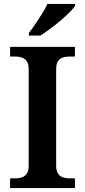

<svg xmlns="http://www.w3.org/2000/svg" viewBox="-20 -951 430 971"><path d="M31 0V-49H60Q77 -49 92 -54.5Q107 -60 116 -73.5Q125 -87 125 -112V-600Q125 -627 116 -640.5Q107 -654 92 -659.5Q77 -665 60 -665H31V-714H359V-665H329Q311 -665 296 -659.5Q281 -654 272.5 -640.5Q264 -627 264 -600V-112Q264 -88 273 -74Q282 -60 297 -54.5Q312 -49 329 -49H359V0ZM126 -784Q141 -803 158.5 -829Q176 -855 193 -882Q210 -909 220 -931H360V-921Q351 -908 331 -888Q311 -868 285 -846Q259 -824 232.5 -804.5Q206 -785 184 -771H126Z"/></svg>

Font: Noto Rashi Hebrew SemiBold
Style: Regular
Weight: 600
Version: Version 1.006